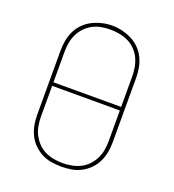

<svg xmlns="http://www.w3.org/2000/svg" viewBox="-136 -852 873 965"><g transform="rotate(20 300.0 -369.0)"><path d="M300 8Q273 8 246 3.5Q219 -1 195 -13.5Q171 -26 151.5 -45.5Q132 -65 120 -89.5Q108 -114 103 -141Q98 -168 98 -195V-540Q98 -567 103 -594Q108 -621 120 -645.5Q132 -670 151.5 -689.5Q171 -709 195 -721Q219 -733 246 -739.5Q273 -746 300 -746Q327 -746 354 -739.5Q381 -733 405 -721Q429 -709 448.5 -689.5Q468 -670 480 -645.5Q492 -621 497 -594Q502 -567 502 -540V-195Q502 -168 497 -141Q492 -114 480 -89.5Q468 -65 448.5 -45.5Q429 -26 405 -13.5Q381 -1 354 3.5Q327 8 300 8ZM481 -377V-540Q481 -565 476.5 -589.5Q472 -614 461.5 -636Q451 -658 433.5 -676Q416 -694 393.5 -704.5Q371 -715 346.5 -719.5Q322 -724 298 -724Q273 -724 249 -719.5Q225 -715 203.5 -703.5Q182 -692 165 -674Q148 -656 137.5 -634Q127 -612 123 -588Q119 -564 119 -540V-377ZM300 -11Q324 -11 348.5 -15.5Q373 -20 395 -31Q417 -42 434 -60Q451 -78 462 -100Q473 -122 477 -146.5Q481 -171 481 -195V-358H119V-195Q119 -171 123 -146.5Q127 -122 138 -100Q149 -78 166 -60Q183 -42 205 -31Q227 -20 251.5 -15.5Q276 -11 300 -11Z"/></g></svg>

Font: Iosevka Slab Thin Extended
Style: Regular
Weight: 100
Width: 7
Monospace: yes
Designer: Belleve Invis
Foundry: Belleve Invis
Version: Version 11.1.1; ttfautohint (v1.8.3)